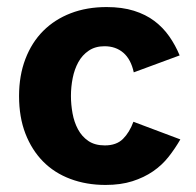

<svg xmlns="http://www.w3.org/2000/svg" viewBox="-20 -510 555 544"><path d="M34 -238Q34 -296 52 -343Q70 -390 102.5 -422.5Q135 -455 180.5 -472.5Q226 -490 282 -490Q326 -490 359.5 -479.5Q393 -469 417.5 -450.5Q442 -432 459.5 -407Q477 -382 489 -353L359 -305Q351 -342 329.5 -360.5Q308 -379 276 -379Q250 -379 231.5 -366.5Q213 -354 202 -334Q191 -314 186 -289Q181 -264 181 -238Q181 -214 185.5 -189Q190 -164 201 -143.5Q212 -123 230.5 -110.5Q249 -98 277 -98Q310 -98 328.5 -116.5Q347 -135 358 -165L491 -115Q476 -89 457.5 -65.5Q439 -42 413.5 -24.5Q388 -7 355 3.5Q322 14 279 14Q225 14 179.5 -3Q134 -20 102 -52.5Q70 -85 52 -131.5Q34 -178 34 -238Z"/></svg>

Font: Post Grotesk Bold
Style: Bold
Weight: 700
Version: Version 1.0